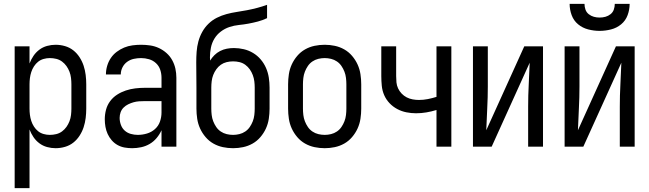

<svg xmlns="http://www.w3.org/2000/svg" viewBox="-20 -760 3365 995"><path d="M56 215V-520H133V-431Q141 -452 153.5 -470.5Q166 -489 184 -502.5Q202 -516 224 -522Q246 -528 268 -528Q293 -528 317 -521Q341 -514 360 -499Q379 -484 392.5 -463Q406 -442 413.5 -419Q421 -396 424 -371.5Q427 -347 427 -323V-197Q427 -173 424 -148.5Q421 -124 413.5 -101Q406 -78 392.5 -57Q379 -36 360 -21Q341 -6 317 1Q293 8 268 8Q246 8 224 2Q202 -4 184 -17.5Q166 -31 153.5 -49.5Q141 -68 133 -89V215ZM238 -61Q255 -61 271.5 -65Q288 -69 301.5 -79Q315 -89 324.5 -102.5Q334 -116 340 -131.5Q346 -147 348 -164Q350 -181 350 -197V-323Q350 -339 348 -356Q346 -373 340 -388.5Q334 -404 324.5 -417.5Q315 -431 301.5 -441Q288 -451 271.5 -455Q255 -459 238 -459Q222 -459 206 -454.5Q190 -450 177.5 -440Q165 -430 156 -416Q147 -402 142 -386.5Q137 -371 135 -355Q133 -339 133 -323V-197Q133 -181 135 -165Q137 -149 142 -133.5Q147 -118 156 -104Q165 -90 177.5 -80Q190 -70 206 -65.5Q222 -61 238 -61Z M665 8Q645 8 625.5 4.5Q606 1 589 -8.5Q572 -18 559 -33Q546 -48 538 -65.5Q530 -83 526.5 -102.5Q523 -122 523 -142Q523 -167 529.5 -191.5Q536 -216 551 -236Q566 -256 587 -269.5Q608 -283 632 -291Q656 -299 681 -302Q706 -305 731 -305H817V-357Q817 -378 810.5 -398Q804 -418 788.5 -432.5Q773 -447 752.5 -453Q732 -459 711 -459Q692 -459 673.5 -455Q655 -451 639.5 -440Q624 -429 615 -411.5Q606 -394 606 -375V-374H529V-375Q529 -397 535.5 -419Q542 -441 554.5 -459.5Q567 -478 585 -491.5Q603 -505 623.5 -513.5Q644 -522 666.5 -525Q689 -528 711 -528Q735 -528 758.5 -524.5Q782 -521 803.5 -511Q825 -501 843 -485Q861 -469 872.5 -448Q884 -427 889 -404Q894 -381 894 -357V0H817V-85Q807 -63 791.5 -44.5Q776 -26 755.5 -14Q735 -2 711.5 3Q688 8 665 8ZM694 -61Q718 -61 741.5 -68Q765 -75 783 -91Q801 -107 809 -130Q817 -153 817 -177V-236H731Q716 -236 701 -235Q686 -234 672 -230Q658 -226 644.5 -219.5Q631 -213 620.5 -202.5Q610 -192 605 -178Q600 -164 600 -149Q600 -131 606.5 -113Q613 -95 626.5 -83Q640 -71 658 -66Q676 -61 694 -61Z M1188 8Q1161 8 1135 2.5Q1109 -3 1086 -16Q1063 -29 1045.5 -49.5Q1028 -70 1017 -94Q1006 -118 1002 -144.5Q998 -171 998 -197V-306Q998 -339 997.5 -372Q997 -405 997 -438Q997 -465 999 -492Q1001 -519 1008 -545Q1015 -571 1028 -594.5Q1041 -618 1060.5 -637Q1080 -656 1104 -668Q1128 -680 1154 -687Q1180 -694 1206.5 -698Q1233 -702 1259.5 -707Q1286 -712 1312.5 -719Q1339 -726 1364 -735V-666Q1341 -655 1316.5 -648.5Q1292 -642 1267.5 -637.5Q1243 -633 1218 -630.5Q1193 -628 1169 -620Q1145 -612 1124.5 -596.5Q1104 -581 1091 -559.5Q1078 -538 1073 -513Q1068 -488 1068 -463Q1068 -459 1068.5 -454.5Q1069 -450 1069 -446Q1078 -461 1091 -474Q1104 -487 1120.5 -495.5Q1137 -504 1155 -507.5Q1173 -511 1192 -511Q1218 -511 1243.5 -505Q1269 -499 1291.5 -485.5Q1314 -472 1331 -452Q1348 -432 1358.5 -408Q1369 -384 1373 -358Q1377 -332 1377 -306V-197Q1377 -171 1373 -144.5Q1369 -118 1358 -94Q1347 -70 1329.5 -49.5Q1312 -29 1289 -16Q1266 -3 1240 2.5Q1214 8 1188 8ZM1188 -61Q1204 -61 1220.5 -65Q1237 -69 1251 -78.5Q1265 -88 1274.5 -102Q1284 -116 1290 -131.5Q1296 -147 1298 -164Q1300 -181 1300 -197V-306Q1300 -322 1298 -338.5Q1296 -355 1290 -371Q1284 -387 1274.5 -400.5Q1265 -414 1251.5 -424Q1238 -434 1221.5 -438Q1205 -442 1188 -442Q1171 -442 1154.5 -438Q1138 -434 1124.5 -424.5Q1111 -415 1101 -401Q1091 -387 1085 -371.5Q1079 -356 1077 -339Q1075 -322 1075 -306V-197Q1075 -181 1077 -164Q1079 -147 1085 -131.5Q1091 -116 1100.5 -102Q1110 -88 1124 -78.5Q1138 -69 1154.5 -65Q1171 -61 1188 -61Z M1663 8Q1636 8 1610 2.5Q1584 -3 1561 -16Q1538 -29 1520.5 -49.5Q1503 -70 1492 -94Q1481 -118 1477 -144.5Q1473 -171 1473 -197V-323Q1473 -349 1477 -375.5Q1481 -402 1492 -426Q1503 -450 1520.5 -470.5Q1538 -491 1561 -504Q1584 -517 1610 -522.5Q1636 -528 1663 -528Q1689 -528 1715 -522.5Q1741 -517 1764 -504Q1787 -491 1804.5 -470.5Q1822 -450 1833 -426Q1844 -402 1848 -375.5Q1852 -349 1852 -323V-197Q1852 -171 1848 -144.5Q1844 -118 1833 -94Q1822 -70 1804.5 -49.5Q1787 -29 1764 -16Q1741 -3 1715 2.5Q1689 8 1663 8ZM1663 -61Q1679 -61 1695.5 -65Q1712 -69 1726 -78.5Q1740 -88 1749.5 -102Q1759 -116 1765 -131.5Q1771 -147 1773 -164Q1775 -181 1775 -197V-323Q1775 -339 1773 -356Q1771 -373 1765 -388.5Q1759 -404 1749.5 -418Q1740 -432 1726 -441.5Q1712 -451 1695.5 -455Q1679 -459 1663 -459Q1646 -459 1629.5 -455Q1613 -451 1599 -441.5Q1585 -432 1575.5 -418Q1566 -404 1560 -388.5Q1554 -373 1552 -356Q1550 -339 1550 -323V-197Q1550 -181 1552 -164Q1554 -147 1560 -131.5Q1566 -116 1575.5 -102Q1585 -88 1599 -78.5Q1613 -69 1629.5 -65Q1646 -61 1663 -61Z M2242 0V-190Q2216 -182 2189.5 -177.5Q2163 -173 2136 -173Q2111 -173 2086 -178Q2061 -183 2038.5 -195Q2016 -207 1998.5 -225.5Q1981 -244 1971 -267Q1961 -290 1958.5 -315.5Q1956 -341 1956 -366V-520H2033V-366Q2033 -349 2034.5 -333Q2036 -317 2043 -302Q2050 -287 2061.5 -275Q2073 -263 2087.5 -255.5Q2102 -248 2118.5 -245Q2135 -242 2151 -242Q2174 -242 2197 -246.5Q2220 -251 2242 -258V-520H2319V0Z M2431 0V-520H2508V-312Q2508 -255 2505 -198.5Q2502 -142 2500 -85L2697 -520H2794V0H2717V-208Q2717 -265 2720 -321.5Q2723 -378 2725 -435L2528 0Z M2906 0V-520H2983V-312Q2983 -255 2980 -198.5Q2977 -142 2975 -85L3172 -520H3269V0H3192V-208Q3192 -265 3195 -321.5Q3198 -378 3200 -435L3003 0ZM3087 -600Q3058 -600 3028.5 -607.5Q2999 -615 2976 -634Q2953 -653 2942.5 -681.5Q2932 -710 2932 -740H3009Q3009 -725 3014 -710.5Q3019 -696 3031 -686.5Q3043 -677 3057.5 -673Q3072 -669 3087 -669Q3103 -669 3117.5 -673Q3132 -677 3144 -686.5Q3156 -696 3161 -710.5Q3166 -725 3166 -740H3243Q3243 -710 3232.5 -681.5Q3222 -653 3199 -634Q3176 -615 3146.5 -607.5Q3117 -600 3087 -600Z"/></svg>

Font: Iosevka QP
Style: Regular
Weight: 400
Designer: Belleve Invis
Foundry: Belleve Invis
Version: Version 20.0.0; ttfautohint (v1.8.4)